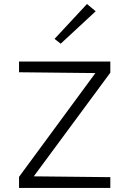

<svg xmlns="http://www.w3.org/2000/svg" viewBox="-20 -918 613 938"><path d="M519 0H73V-54L446 -561L73 -565V-617.5H519V-563L145 -56.5L519 -52.5ZM276.5 -704.5 246.5 -728 405 -898.5 447.5 -863Z"/></svg>

Font: Betina Sans Light
Style: Regular
Weight: 300
Designer: Jonathan Pinhorn (font) & Cristiano Sobral (main changes)
Version: Version 2.001;October 6, 2020;FontCreator 13.0.0.2681 64-bit